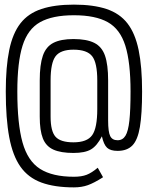

<svg xmlns="http://www.w3.org/2000/svg" viewBox="-20 -815 640 831"><path d="M300 -4Q216 -4 159 -25Q102 -46 68.5 -93.5Q35 -141 20 -221Q5 -301 5 -419Q5 -526 20 -598.5Q35 -671 68.5 -714Q102 -757 159 -776Q216 -795 300 -795Q384 -795 441 -776Q498 -757 531.5 -714Q565 -671 580 -598.5Q595 -526 595 -419Q595 -322 585.5 -265.5Q576 -209 553 -185.5Q530 -162 489 -162Q458 -162 443.5 -175.5Q429 -189 421 -225Q400 -184 374 -168.5Q348 -153 298 -153Q243 -153 211 -167.5Q179 -182 165.5 -216Q152 -250 152 -310V-467Q152 -535 165.5 -574Q179 -613 211 -629.5Q243 -646 298 -646Q355 -646 388 -629.5Q421 -613 434.5 -574Q448 -535 448 -467V-293Q448 -244 457 -226Q466 -208 489 -208Q511 -208 523 -227.5Q535 -247 540 -293Q545 -339 545 -419Q545 -545 522.5 -617Q500 -689 446.5 -719Q393 -749 300 -749Q207 -749 153.5 -719Q100 -689 77.5 -617Q55 -545 55 -419Q55 -279 77.5 -198.5Q100 -118 153.5 -84Q207 -50 300 -50Q333 -50 355 -58.5Q377 -67 403 -89L426 -48Q387 -23 360 -13.5Q333 -4 300 -4ZM298 -199Q357 -199 379 -230Q401 -261 401 -343V-467Q401 -543 379 -571.5Q357 -600 298 -600Q242 -600 220.5 -571.5Q199 -543 199 -467V-310Q199 -247 220.5 -223Q242 -199 298 -199Z"/></svg>

Font: Victor Mono Thin
Style: Regular
Weight: 100
Monospace: yes
Designer: Rune Bjørnerås
Version: Version 1.561;gftools[0.9.30]